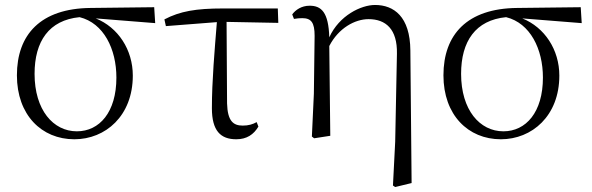

<svg xmlns="http://www.w3.org/2000/svg" viewBox="-20 -546 2380 772"><path d="M279 14C404 14 514 -80 514 -242C514 -346 455 -436 365 -472L604 -453L600 -517L344 -514C143 -512 48 -407 48 -243C48 -84 147 14 279 14ZM300 -477C397 -453 448 -349 448 -234C448 -95 380 -18 289 -18C194 -18 119 -104 119 -249C119 -380 177 -465 300 -477Z M930 14C972 14 1000 -5 1019 -37L1012 -55C996 -46 979 -41 956 -41C918 -41 895 -59 893 -130L891 -458L1099 -454L1097 -512H877C768 -512 704 -501 641 -468L647 -441L852 -457C843 -344 832 -221 832 -111C832 -20 867 14 930 14Z M1560 200 1569 206 1635 190 1630 -343C1629 -480 1563 -526 1488 -526C1432 -526 1344 -484 1304 -396C1301 -497 1272 -523 1225 -523C1192 -523 1168 -506 1155 -488L1162 -470C1174 -472 1184 -473 1195 -473C1231 -473 1245 -456 1245 -402L1242 -169L1234 3L1243 10L1308 0L1304 -361C1341 -433 1407 -469 1462 -469C1531 -469 1578 -429 1576 -330L1569 24Z M1994 14C2119 14 2229 -80 2229 -242C2229 -346 2170 -436 2080 -472L2319 -453L2315 -517L2059 -514C1858 -512 1763 -407 1763 -243C1763 -84 1862 14 1994 14ZM2015 -477C2112 -453 2163 -349 2163 -234C2163 -95 2095 -18 2004 -18C1909 -18 1834 -104 1834 -249C1834 -380 1892 -465 2015 -477Z"/></svg>

Font: Noto Serif CJK HK Light
Style: Regular
Weight: 300
Designer: Ryoko NISHIZUKA 西塚涼子 (kana & ideographs); Frank Grießhammer (Latin, Greek & Cyrillic); Wenlong ZHANG 张文龙 (bopomofo); San
Foundry: Adobe
Version: Version 2.001;hotconv 1.1.0;makeotfexe 2.6.0